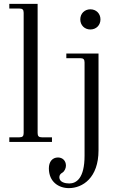

<svg xmlns="http://www.w3.org/2000/svg" viewBox="-20 -732 630 990"><path d="M232 136C232 206 283 238 335 238C406 238 488 185 488 43V-456H322V-432H394C410 -432 416 -426 416 -410V71C416 187 374 214 337 214C317 214 286 208 286 182C286 172 291 164 302 158C314 150 320 134 320 122C320 96 302 80 279 80C250 80 232 102 232 136ZM394 -632C394 -602 416 -580 446 -580C476 -580 498 -602 498 -632C498 -662 476 -684 446 -684C416 -684 394 -662 394 -632ZM28 0H248V-24H196C180 -24 174 -30 174 -46V-712H28V-688H80C96 -688 102 -682 102 -666V-46C102 -30 96 -24 80 -24H28Z"/></svg>

Font: Old Standard
Style: Regular
Weight: 400
Designer: Alexey Kryukov <alexios@thessalonica.org.ru>
Version: Version 2.0